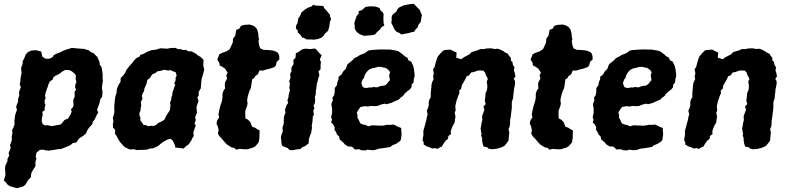

<svg xmlns="http://www.w3.org/2000/svg" viewBox="-41 -767 4116 1002"><path d="M49 215 28 210 12 205 0 198 -12 183 -21 175 -13 148V135L-15 115L-13 97L-2 74V62L7 45L4 32L9 19L15 5L11 -10L17 -23L21 -39L20 -56L24 -73L22 -88L28 -99L35 -118L34 -135L36 -149L37 -162L41 -176L48 -195L43 -207L46 -219L54 -239L53 -249L60 -271L58 -283L62 -298L68 -311L62 -326L65 -341L66 -358L71 -382V-393L69 -412L77 -433V-448L84 -459L93 -482L104 -495L122 -503L148 -505L158 -502L174 -498L180 -471L198 -460L219 -461L235 -470L239 -479L252 -486L275 -495L289 -502L304 -508L321 -513L334 -517L356 -515L379 -513L397 -512L410 -508L423 -504L433 -495L450 -488L458 -478L467 -470L471 -460L479 -442V-430L489 -417L491 -404L493 -392L495 -374L494 -361L496 -347L493 -327L491 -309L494 -286L492 -262L483 -250L478 -228L472 -212L465 -193L472 -181L462 -163L454 -145L443 -131L441 -119L424 -101L414 -86L408 -71L392 -57L378 -49L368 -40L358 -24L338 -20L327 -10L310 -2L294 4L280 10L259 12L242 15L214 19L200 18L183 14L167 15L150 29L145 49L149 61L144 78V101L134 115L124 133L121 144L120 159L107 171L92 196L80 206L69 209ZM227 -109 235 -110 274 -117 282 -124 296 -141 314 -148 328 -171 333 -186 329 -196 340 -208 343 -219 341 -245 349 -263 348 -286 356 -300 351 -309 352 -325 358 -340 354 -351 355 -373 349 -382 335 -394 322 -401 299 -402 283 -393 274 -385 256 -375 250 -373 239 -365 233 -351 219 -342 211 -325 209 -316 204 -304 197 -283 194 -268 197 -254 192 -244V-230L196 -220L192 -205V-191L180 -184L182 -168L179 -156L177 -141V-133L182 -119L195 -112L206 -114Z M726 14 705 15 673 16 659 12 636 13 627 9 609 0 599 -11 585 -26 576 -41 567 -58 559 -69 560 -89 549 -101 548 -120 551 -134 548 -152 554 -171 556 -186 555 -203 556 -221 559 -252 563 -272 567 -280 569 -303 577 -323 588 -340 589 -360 601 -372 612 -387 618 -401 627 -413 636 -424 648 -437 658 -451 671 -464 688 -472 691 -480 710 -487 726 -496 749 -505 773 -508 796 -515 831 -513 853 -517H875L889 -510L900 -511L915 -506L929 -507L942 -499H959L981 -487L993 -477L1006 -470L1021 -455L1020 -430L1021 -418L1025 -404L1018 -377L1011 -354L1009 -336L1008 -322L1007 -306L996 -288V-268L989 -259L995 -240L985 -211V-198L987 -178L977 -155L981 -141L974 -121L981 -112L971 -86L968 -73L970 -57L962 -45L957 -33L943 -13L929 -4L918 8L893 5L874 3L872 -9L860 -34L848 -43L834 -39L816 -30L799 -18L784 -5L758 7L742 8ZM730 -108 751 -111 760 -109 775 -116 786 -126 798 -131 808 -136 819 -145 825 -160 830 -168 841 -185 846 -193 849 -222 846 -230 852 -246 854 -261 858 -271 859 -285 864 -297 868 -311 874 -325 868 -331 876 -349 875 -361 881 -372 876 -390 861 -395 849 -401 837 -399 815 -403 797 -397 781 -395 770 -386 755 -380 747 -369 740 -358 728 -350 723 -328 717 -315 712 -303 711 -291 705 -283 699 -266 703 -252 694 -235 696 -216 693 -202V-192L686 -175L688 -161L692 -153L691 -142L693 -136L704 -123L706 -116L724 -113Z M1192 14 1180 4 1169 3 1143 -13 1135 -22 1131 -26 1115 -45 1105 -55 1096 -70 1100 -88 1095 -109 1089 -121 1092 -139 1103 -155 1099 -169 1104 -195 1109 -216 1114 -229 1118 -245 1120 -258V-279L1126 -295L1134 -306L1132 -327L1134 -338L1144 -357L1140 -374L1147 -388L1133 -409L1118 -419L1105 -426L1104 -438L1093 -456L1101 -477L1103 -483L1117 -491L1141 -499L1158 -511L1165 -526L1174 -546L1175 -565L1187 -582L1192 -611L1209 -618L1216 -632L1233 -637L1261 -639L1278 -634L1290 -627L1301 -614L1307 -591L1308 -573L1311 -563L1308 -552L1312 -529L1317 -515L1334 -507L1359 -506L1385 -503L1401 -497L1410 -491L1416 -476L1417 -457L1403 -444L1399 -426L1391 -417L1369 -409L1351 -405L1332 -399H1313L1305 -380L1290 -369L1287 -361L1275 -353L1272 -333L1268 -307L1261 -293L1254 -271L1250 -254L1249 -242L1251 -226L1248 -213L1239 -189V-168L1240 -149L1254 -142L1266 -129L1270 -117L1276 -105L1289 -101L1298 -95L1314 -86L1313 -62V-48L1309 -24L1292 -4L1280 3L1250 12H1233L1209 10Z M1560 -561 1549 -567 1535 -572 1527 -585 1513 -598 1512 -609 1503 -618 1505 -636 1511 -645 1516 -671 1526 -686 1532 -702 1549 -716 1564 -726 1584 -733 1594 -742 1606 -738 1625 -737 1646 -736 1652 -723 1664 -711 1672 -700 1680 -692 1682 -679 1687 -668 1681 -653 1677 -626 1671 -606 1654 -591 1649 -582 1636 -570 1617 -563 1597 -560 1583 -561ZM1487 17 1470 16 1461 6 1435 -4 1429 -12 1427 -31 1425 -50 1427 -61 1435 -82 1433 -101 1440 -122V-138L1441 -159L1449 -179L1446 -194L1455 -219L1463 -230L1459 -243L1464 -258L1466 -274L1472 -296L1469 -309L1472 -330L1468 -343L1475 -362L1473 -381L1480 -394V-415L1491 -432L1490 -454L1501 -465L1503 -489L1516 -495L1535 -509L1551 -513L1579 -511L1603 -514L1613 -505L1624 -492L1638 -478L1628 -457L1634 -443L1632 -428V-406L1621 -394L1626 -374L1621 -362L1617 -344L1612 -328L1610 -306L1607 -292V-275L1602 -259L1604 -248L1602 -229L1595 -214L1600 -204L1594 -189L1597 -169L1591 -157L1590 -134L1586 -111L1587 -99L1583 -74L1578 -62L1571 -41L1570 -19L1552 -5L1538 0L1527 11L1511 12Z M1843 17 1836 12 1810 13 1802 3 1793 -2 1775 -3 1759 -13 1749 -25 1742 -30 1731 -40 1729 -54 1717 -66 1713 -77 1705 -89V-104L1699 -116L1687 -129L1692 -142L1687 -155L1692 -178V-202L1688 -223L1696 -244L1694 -258L1703 -270L1706 -291V-307L1718 -324V-334L1726 -354V-366L1741 -378L1750 -394L1764 -408L1768 -421L1773 -432L1788 -444L1800 -454L1809 -464L1824 -471L1838 -480L1859 -488L1871 -495L1880 -503L1898 -506L1927 -508L1946 -509H1962L1983 -508L1989 -509L2002 -507L2026 -503L2039 -499L2050 -491L2061 -483L2070 -474L2085 -466L2090 -453L2105 -445L2112 -430L2116 -421L2119 -407L2122 -386L2123 -368L2119 -357L2117 -336L2108 -327L2106 -311L2097 -300L2086 -292L2071 -279L2062 -266L2048 -256L2040 -247L2020 -239L2001 -230L1976 -223L1967 -226L1949 -222L1929 -214L1914 -213L1897 -214L1877 -211L1864 -213L1841 -209L1830 -195L1821 -179L1825 -166L1824 -153L1831 -142L1836 -130L1841 -122L1858 -116L1867 -115L1880 -108L1887 -109L1899 -113L1925 -112L1954 -111L1961 -112L1981 -116L1993 -115L2011 -117L2016 -116L2037 -105L2053 -99V-86L2055 -68L2051 -38L2046 -30L2027 -17L2007 -9L1996 0L1972 4L1952 7L1935 9L1915 16L1902 17L1874 14L1870 18ZM1864 -308H1873L1889 -311L1897 -310L1907 -313L1927 -311L1939 -316L1950 -319L1965 -320L1977 -328L1983 -336L1994 -349L1990 -371L1991 -380L1995 -388L1990 -398L1980 -407L1971 -413L1961 -414L1948 -418H1931L1910 -412L1902 -411L1885 -404L1877 -396L1870 -388L1863 -376L1858 -360L1851 -351L1845 -334L1847 -326L1852 -313ZM2054 -587 2042 -596 2030 -600 2019 -611 2010 -630 2001 -648 2003 -659V-678L2007 -690L2027 -706L2033 -719L2042 -728L2066 -739L2085 -743L2103 -746L2119 -747L2131 -734L2140 -725L2150 -715L2153 -706L2161 -688L2158 -675L2155 -653L2143 -638L2138 -623L2129 -615L2120 -601L2106 -599L2095 -595L2073 -591ZM1858 -580 1840 -587 1829 -593 1816 -606 1810 -620V-633L1808 -646L1812 -659L1820 -683L1831 -696V-709L1847 -714L1867 -731L1890 -734L1917 -733L1927 -730L1940 -725L1945 -712L1957 -702L1961 -694L1960 -677V-668L1961 -646L1965 -634L1951 -626L1941 -612L1927 -600L1916 -587L1898 -583L1880 -582Z M2261 -492 2272 -503 2281 -506 2311 -508 2330 -498 2342 -493 2340 -466 2366 -458 2381 -469 2393 -475 2410 -484 2420 -495 2437 -500 2450 -504 2466 -511H2486L2497 -514L2522 -515L2542 -511L2553 -513L2566 -510L2586 -500L2593 -494L2609 -487L2617 -474L2625 -466V-450L2633 -445L2636 -428L2644 -416L2641 -399L2645 -388L2649 -368L2640 -356L2647 -343V-329L2641 -299L2640 -284L2638 -273L2637 -256L2630 -234V-218V-205L2628 -187L2626 -172L2624 -154L2621 -139V-124L2619 -107L2613 -93L2617 -75L2615 -58L2613 -34L2604 -21L2592 -6L2578 1L2564 6L2547 10L2524 12L2507 8L2503 2L2483 -2L2477 -20L2475 -35V-46L2470 -60L2472 -70L2469 -83L2467 -97L2470 -110L2472 -125L2476 -140L2475 -162L2481 -177L2487 -194L2482 -211L2494 -224L2489 -241L2492 -266L2493 -281L2500 -296L2502 -310V-323L2499 -340L2505 -356L2493 -379L2491 -388L2480 -399H2453L2432 -391L2418 -389L2406 -373L2395 -370L2387 -353L2378 -337L2369 -322L2366 -305L2355 -293L2357 -282L2350 -266L2341 -240L2337 -222L2335 -211L2337 -191L2332 -179L2336 -159L2333 -139L2332 -128L2320 -107L2316 -97L2311 -80L2313 -68L2299 -57L2297 -42L2287 -35L2276 -21L2264 -1L2258 0L2242 10L2229 6L2215 8L2199 1L2186 -3L2169 -14L2171 -22L2164 -36L2169 -65L2168 -80L2171 -94L2177 -115L2180 -127L2184 -140L2187 -158L2191 -171L2186 -189L2192 -202L2197 -218L2196 -231L2199 -246L2207 -259V-281L2208 -293L2210 -309L2211 -326L2214 -338L2222 -354L2219 -369L2223 -383L2219 -406L2227 -417L2231 -433L2235 -447L2239 -460L2245 -474Z M2827 14 2815 4 2804 3 2778 -13 2770 -22 2766 -26 2750 -45 2740 -55 2731 -70 2735 -88 2730 -109 2724 -121 2727 -139 2738 -155 2734 -169 2739 -195 2744 -216 2749 -229 2753 -245 2755 -258V-279L2761 -295L2769 -306L2767 -327L2769 -338L2779 -357L2775 -374L2782 -388L2768 -409L2753 -419L2740 -426L2739 -438L2728 -456L2736 -477L2738 -483L2752 -491L2776 -499L2793 -511L2800 -526L2809 -546L2810 -565L2822 -582L2827 -611L2844 -618L2851 -632L2868 -637L2896 -639L2913 -634L2925 -627L2936 -614L2942 -591L2943 -573L2946 -563L2943 -552L2947 -529L2952 -515L2969 -507L2994 -506L3020 -503L3036 -497L3045 -491L3051 -476L3052 -457L3038 -444L3034 -426L3026 -417L3004 -409L2986 -405L2967 -399H2948L2940 -380L2925 -369L2922 -361L2910 -353L2907 -333L2903 -307L2896 -293L2889 -271L2885 -254L2884 -242L2886 -226L2883 -213L2874 -189V-168L2875 -149L2889 -142L2901 -129L2905 -117L2911 -105L2924 -101L2933 -95L2949 -86L2948 -62V-48L2944 -24L2927 -4L2915 3L2885 12H2868L2844 10Z M3208 17 3201 12 3175 13 3167 3 3158 -2 3140 -3 3124 -13 3114 -25 3107 -30 3096 -40 3094 -54 3082 -66 3078 -77 3070 -89V-104L3064 -116L3052 -129L3057 -142L3052 -155L3057 -178V-202L3053 -223L3061 -244L3059 -258L3068 -270L3071 -291V-307L3083 -324V-334L3091 -354V-366L3106 -378L3115 -394L3129 -408L3133 -421L3138 -432L3153 -444L3165 -454L3174 -464L3189 -471L3203 -480L3224 -488L3236 -495L3245 -503L3263 -506L3292 -508L3311 -509H3327L3348 -508L3354 -509L3367 -507L3391 -503L3404 -499L3415 -491L3426 -483L3435 -474L3450 -466L3455 -453L3470 -445L3477 -430L3481 -421L3484 -407L3487 -386L3488 -368L3484 -357L3482 -336L3473 -327L3471 -311L3462 -300L3451 -292L3436 -279L3427 -266L3413 -256L3405 -247L3385 -239L3366 -230L3341 -223L3332 -226L3314 -222L3294 -214L3279 -213L3262 -214L3242 -211L3229 -213L3206 -209L3195 -195L3186 -179L3190 -166L3189 -153L3196 -142L3201 -130L3206 -122L3223 -116L3232 -115L3245 -108L3252 -109L3264 -113L3290 -112L3319 -111L3326 -112L3346 -116L3358 -115L3376 -117L3381 -116L3402 -105L3418 -99V-86L3420 -68L3416 -38L3411 -30L3392 -17L3372 -9L3361 0L3337 4L3317 7L3300 9L3280 16L3267 17L3239 14L3235 18ZM3229 -308H3238L3254 -311L3262 -310L3272 -313L3292 -311L3304 -316L3315 -319L3330 -320L3342 -328L3348 -336L3359 -349L3355 -371L3356 -380L3360 -388L3355 -398L3345 -407L3336 -413L3326 -414L3313 -418H3296L3275 -412L3267 -411L3250 -404L3242 -396L3235 -388L3228 -376L3223 -360L3216 -351L3210 -334L3212 -326L3217 -313Z M3626 -492 3637 -503 3646 -506 3676 -508 3695 -498 3707 -493 3705 -466 3731 -458 3746 -469 3758 -475 3775 -484 3785 -495 3802 -500 3815 -504 3831 -511H3851L3862 -514L3887 -515L3907 -511L3918 -513L3931 -510L3951 -500L3958 -494L3974 -487L3982 -474L3990 -466V-450L3998 -445L4001 -428L4009 -416L4006 -399L4010 -388L4014 -368L4005 -356L4012 -343V-329L4006 -299L4005 -284L4003 -273L4002 -256L3995 -234V-218V-205L3993 -187L3991 -172L3989 -154L3986 -139V-124L3984 -107L3978 -93L3982 -75L3980 -58L3978 -34L3969 -21L3957 -6L3943 1L3929 6L3912 10L3889 12L3872 8L3868 2L3848 -2L3842 -20L3840 -35V-46L3835 -60L3837 -70L3834 -83L3832 -97L3835 -110L3837 -125L3841 -140L3840 -162L3846 -177L3852 -194L3847 -211L3859 -224L3854 -241L3857 -266L3858 -281L3865 -296L3867 -310V-323L3864 -340L3870 -356L3858 -379L3856 -388L3845 -399H3818L3797 -391L3783 -389L3771 -373L3760 -370L3752 -353L3743 -337L3734 -322L3731 -305L3720 -293L3722 -282L3715 -266L3706 -240L3702 -222L3700 -211L3702 -191L3697 -179L3701 -159L3698 -139L3697 -128L3685 -107L3681 -97L3676 -80L3678 -68L3664 -57L3662 -42L3652 -35L3641 -21L3629 -1L3623 0L3607 10L3594 6L3580 8L3564 1L3551 -3L3534 -14L3536 -22L3529 -36L3534 -65L3533 -80L3536 -94L3542 -115L3545 -127L3549 -140L3552 -158L3556 -171L3551 -189L3557 -202L3562 -218L3561 -231L3564 -246L3572 -259V-281L3573 -293L3575 -309L3576 -326L3579 -338L3587 -354L3584 -369L3588 -383L3584 -406L3592 -417L3596 -433L3600 -447L3604 -460L3610 -474Z"/></svg>

Font: Winky Rough SemiBold
Style: Italic
Weight: 600
Italic angle: -8.97852°
Designer: Simon Atzbach
Foundry: typofactur
Version: Version 1.206; ttfautohint (v1.8.4.7-5d5b)